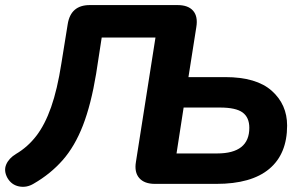

<svg xmlns="http://www.w3.org/2000/svg" viewBox="-35 -725 1190 757"><path d="M576 0Q534 0 514 -23Q494 -46 501 -87L578 -577H366L344 -434Q324 -313 292 -230.5Q260 -148 212 -93.5Q164 -39 98 -1Q70 16 40 10Q10 4 -6 -24Q-21 -52 -10.5 -76.5Q0 -101 28 -118Q74 -145 108 -189Q142 -233 166.5 -302.5Q191 -372 207 -475L232 -630Q244 -705 319 -705H665Q707 -705 726.5 -682.5Q746 -660 739 -618L708 -421H853Q976 -421 1036.5 -367Q1097 -313 1097 -230Q1097 -118 1026.5 -59Q956 0 818 0ZM661 -120H821Q948 -120 948 -221Q948 -262 921.5 -281.5Q895 -301 832 -301H689Z"/></svg>

Font: Nunito ExtraBold
Style: Italic
Weight: 800
Italic angle: -9°
Designer: Vernon Adams
Foundry: Vernon Adams
Version: Version 3.601; ttfautohint (v1.8.2.53-6de2)